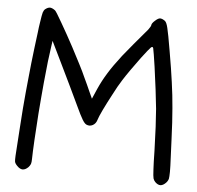

<svg xmlns="http://www.w3.org/2000/svg" viewBox="-51 -752 839 816"><g transform="rotate(5 368.0 -344.5)"><path d="M640.1 -0.5Q634.3 -6.3 631.3 -15.1Q628.9 -23.4 627.4 -54.7Q627 -67.9 626 -86.9Q625.5 -106 625 -132.3Q623.5 -182.1 621.1 -234.4Q618.2 -287.1 616.2 -311Q613.3 -341.8 606.9 -393.1Q600.6 -444.3 594.2 -488.8Q590.3 -518.6 586.4 -540Q583 -561.5 581.5 -566.9Q578.6 -575.2 571.3 -568.4Q563.5 -561 533.2 -521Q515.1 -496.6 494.1 -466.8Q473.1 -437 461.9 -418.9Q454.1 -406.2 444.3 -389.6Q435.1 -372.6 425.3 -354Q406.7 -319.3 391.1 -287.1Q375.5 -254.4 372.1 -242.2Q367.7 -226.6 354.5 -219.2Q340.8 -211.9 327.1 -218.3Q319.3 -221.7 309.6 -237.8Q299.8 -253.9 280.8 -294.9Q267.1 -323.7 243.7 -373Q219.7 -422.4 200.2 -462.9Q184.6 -495.1 152.8 -560.5Q151.9 -552.7 149.4 -537.1Q145.5 -512.2 140.6 -470.7Q136.2 -429.7 131.3 -380.4Q128.4 -348.6 125.5 -314.9Q122.6 -281.2 120.1 -248Q115.7 -187 112.8 -133.8Q109.9 -81.1 109.4 -51.3Q109.4 -39.1 106.9 -31.2Q104 -23.9 97.2 -16.6Q85 -4.9 73.7 -4.9Q62 -4.9 49.8 -17.6Q40 -27.3 38.6 -35.6Q38.1 -38.6 38.1 -44.9Q38.1 -57.6 40 -82.5Q43.5 -135.3 46.4 -179.2Q49.3 -223.6 52.2 -262.2Q58.1 -334.5 64.5 -395Q70.3 -456.1 78.6 -523.4Q83.5 -562 86.9 -588.9Q89.8 -615.7 92.8 -633.3Q97.7 -667 100.6 -676.8Q104 -687 109.4 -691.4Q120.6 -700.2 129.9 -700.2Q139.6 -699.7 151.9 -690.4Q157.2 -686 183.1 -640.6Q209.5 -595.2 238.3 -541.5Q257.3 -505.4 274.4 -472.2Q291.5 -439 300.8 -417.5Q306.6 -405.3 314.5 -388.2Q322.3 -371.1 327.6 -358.9Q332 -349.6 340.8 -330.1Q340.8 -330.1 359.9 -374Q375.5 -409.2 396.5 -442.9Q417 -476.6 452.6 -522.5Q472.2 -546.9 497.1 -576.7Q522 -606.9 553.7 -643.6Q558.1 -649.4 561.5 -655.3Q564.9 -660.6 564.9 -663.6Q565.4 -671.4 578.6 -683.1Q591.8 -695.3 600.1 -695.3Q604.5 -695.3 610.4 -692.9Q616.7 -689.9 621.1 -686.5Q628.4 -680.7 633.8 -657.7Q639.6 -634.8 652.3 -559.6Q665.5 -483.9 672.9 -429.2Q680.7 -375 685.1 -319.8Q687.5 -290.5 689.5 -258.8Q691.4 -226.6 692.9 -188.5Q694.8 -149.4 695.8 -121.6Q697.3 -93.8 697.8 -74.7Q698.2 -59.6 698.2 -48.8Q697.8 -26.4 696.3 -19.5Q693.4 -9.3 685.5 -1.5Q673.8 10.3 662.6 10.7Q651.4 10.7 640.1 -0.5Z"/></g></svg>

Font: Casuwalt
Style: Regular
Weight: 400
Designer: Walter E Stewart
Version: 0.1